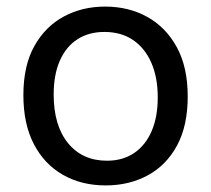

<svg xmlns="http://www.w3.org/2000/svg" viewBox="-20 -550 641 583"><path d="M301 13Q227 13 170.5 -19.5Q114 -52 82.5 -113Q51 -174 51 -261Q51 -351 84.5 -410.5Q118 -470 174 -500Q230 -530 299 -530Q371 -530 427.5 -498.5Q484 -467 517 -406.5Q550 -346 550 -257Q550 -168 517.5 -108Q485 -48 428.5 -17.5Q372 13 301 13ZM305 -62Q353 -62 387.5 -85.5Q422 -109 440.5 -152Q459 -195 459 -254Q459 -315 439.5 -359.5Q420 -404 384 -428.5Q348 -453 297 -453Q250 -453 215.5 -431Q181 -409 162 -366.5Q143 -324 143 -263Q143 -169 186.5 -115.5Q230 -62 305 -62Z"/></svg>

Font: Bricolage Grotesque 96pt ExtraBold
Style: Regular
Weight: 400
Version: Version 1.001;gftools[0.9.33.dev8+g029e19f]